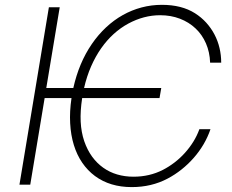

<svg xmlns="http://www.w3.org/2000/svg" viewBox="-20 -757 949 787"><path d="M180.4 -727.3H224.8L169.7 -396.3H280.5Q303.6 -499.6 356.2 -576.3Q382.5 -614.7 414.6 -644.7Q446.7 -674.7 483.1 -695.1Q519.5 -715.6 560 -726.4Q600.5 -737.2 643.5 -737.2Q724.8 -737.2 779.1 -702.8Q805.4 -686.1 825.5 -663.9Q845.5 -641.7 859.2 -615.6Q872.9 -589.5 879.8 -560.2Q886.7 -530.9 886.7 -500H841.3Q839.8 -543.3 824.2 -579.2Q808.6 -615.1 781.4 -640.6Q754.3 -666.2 717.3 -680.4Q680.4 -694.6 636.4 -694.6Q569.6 -694.6 505.7 -660.2Q474.1 -643.1 446 -617.7Q418 -592.3 394.7 -559.1Q371.4 -525.9 353.5 -485.1Q335.6 -444.2 324.6 -396.3H641L633.9 -355.1H316.8Q308.6 -301.5 310.7 -258.2Q312.9 -214.8 325.3 -178.3Q337.7 -142.4 357.4 -115.2Q377.1 -88.1 403.1 -69.6Q429 -51.1 460.4 -41.9Q491.8 -32.7 527.3 -32.7Q593 -32.7 647.7 -60.7Q672.6 -73.5 695.5 -91.1Q718.4 -108.7 737.7 -130.1Q757.1 -151.6 772.4 -176.1Q787.6 -200.6 797.2 -227.3H842.7Q831.7 -195 814.1 -165.1Q796.5 -135.3 773.8 -109.6Q751.1 -83.8 724.1 -62.3Q697.1 -40.8 666.9 -24.9Q601.2 9.9 519.9 9.9Q430.8 9.9 369.3 -35.5Q339.1 -57.9 317.1 -90Q295.1 -122.2 282.7 -162.6Q270.2 -203.1 267.6 -251.6Q264.9 -300.1 273.1 -355.1H163L104 0H59.7Z"/></svg>

Font: Inter P Extra Light
Style: Italic
Weight: 200
Italic angle: 9.39999°
Designer: Rasmus Andersson
Foundry: rsms
Version: Version 3.018;git-588b23468